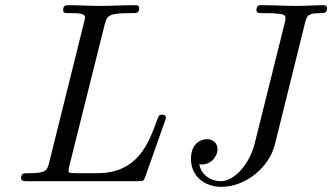

<svg xmlns="http://www.w3.org/2000/svg" viewBox="-20 -703 1289 745"><path d="M721 -86C721 -18 775 22 839 22C933 22 1025 -53 1047 -144L1164 -616C1171 -644 1178 -652 1223 -652C1238 -652 1249 -652 1249 -671C1249 -680 1243 -683 1235 -683C1202 -683 1166 -680 1132 -680C1087 -680 1040 -683 996 -683C987 -683 975 -683 975 -664C975 -652 984 -652 1000 -652H1012C1029 -652 1040 -652 1058 -650C1080 -647 1088 -646 1088 -631C1088 -627 1088 -625 1084 -611L968 -145C949 -70 892 0 837 0C796 0 761 -25 753 -66C755 -65 757 -65 764 -65C802 -65 824 -99 824 -124C824 -150 804 -163 783 -163C780 -163 721 -163 721 -86ZM62 -12C62 0 71 0 87 0H515C537 0 538 -1 544 -18L620 -233C620 -234 624 -245 624 -246C624 -258 612 -258 609 -258C597 -258 596 -255 589 -236C557 -147 514 -31 358 -31H277C246 -31 246 -34 246 -41C246 -47 249 -57 250 -63L386 -607C395 -642 401 -652 482 -652H492C509 -652 520 -652 520 -671C520 -683 509 -683 505 -683C460 -683 413 -680 367 -680C326 -680 284 -683 244 -683C238 -683 225 -683 225 -664C225 -652 233 -652 252 -652C283 -652 310 -652 310 -635C310 -632 310 -630 306 -616L171 -73C163 -39 157 -31 89 -31C73 -31 62 -31 62 -12Z"/></svg>

Font: CMU Serif
Style: Italic
Weight: 500
Italic angle: -14.04°
Version: Version 0.7.0